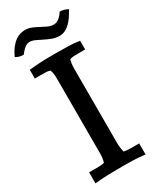

<svg xmlns="http://www.w3.org/2000/svg" viewBox="-226 -956 839 1026"><g transform="rotate(-30 193.5 -443.0)"><path d="M120.6 -891.6Q143.1 -891.6 162.4 -883.5Q181.6 -875.5 199.7 -865.5Q217.8 -855.5 235.4 -847.4Q252.9 -839.4 272 -839.4Q283.2 -839.4 293 -844.7Q302.7 -850.1 310.5 -857.4Q318.4 -864.7 323.7 -872.3Q329.1 -879.9 331.5 -883.8Q357.4 -883.8 381.3 -870.1Q356.4 -822.8 328.6 -797.1Q300.8 -771.5 267.1 -771.5Q243.2 -771.5 221.9 -779.8Q200.7 -788.1 181.4 -797.9Q162.1 -807.6 144.5 -815.9Q127 -824.2 110.4 -824.2Q99.1 -824.2 89.6 -818.6Q80.1 -813 72.3 -805.7Q64.5 -798.3 58.8 -791Q53.2 -783.7 50.3 -780.3Q37.6 -780.3 25.9 -783.2Q14.2 -786.1 2.4 -793.5Q16.1 -823.7 31.5 -843Q46.9 -862.3 62.3 -873Q77.6 -883.8 92.5 -887.7Q107.4 -891.6 120.6 -891.6ZM38.6 -61.5H82Q96.7 -61.5 109.1 -62Q121.6 -62.5 132.3 -65.9Q140.1 -87.4 140.1 -125V-579.6Q140.1 -598.6 138.2 -611.3Q136.2 -624 132.3 -635.3Q121.6 -639.2 109.1 -639.9Q96.7 -640.6 82 -640.6H38.1V-694.3Q71.8 -698.2 108.9 -700Q146 -701.7 191.9 -701.7Q239.3 -701.7 279.3 -700.7Q319.3 -699.7 348.6 -694.3V-640.6H303.7Q289.6 -640.6 277.1 -639.9Q264.6 -639.2 253.4 -635.3Q250.5 -624 248.5 -611.3Q246.6 -598.6 246.6 -579.6V-126.5Q246.6 -106 248.5 -91.6Q250.5 -77.1 253.4 -65.9Q264.6 -63 277.1 -62.3Q289.6 -61.5 303.7 -61.5H347.7V6.8Q309.6 2 276.1 1Q242.7 0 210.4 0Q166 0 124.5 1Q83 2 38.6 6.8Z"/></g></svg>

Font: Tienne
Style: Regular
Weight: 400
Designer: vernon adams
Foundry: vernon adams
Version: Version 1.001